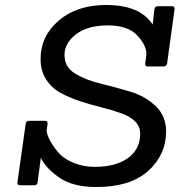

<svg xmlns="http://www.w3.org/2000/svg" viewBox="-20 -744 721 771"><path d="M117 0H61Q48 0 50 -12L83 -246Q85 -259 97 -259H160Q173 -259 171 -246L168 -225Q165 -207 183.5 -175Q202 -143 222.5 -123Q243 -103 279.5 -88.5Q316 -74 361 -74Q445 -74 494 -109.5Q543 -145 543 -207Q543 -263 464 -290Q428 -303 385.5 -313.5Q343 -324 300.5 -338Q258 -352 222.5 -371.5Q187 -391 165 -425.5Q143 -460 143 -507Q143 -599 216 -661.5Q289 -724 406 -724Q543 -724 593 -645L600 -707Q602 -719 614 -719H671Q682 -719 681 -707L651 -489Q648 -477 636 -477H573Q562 -477 563 -489L567 -517Q568 -522 568 -526Q568 -563 530.5 -602.5Q493 -642 412.5 -642Q332 -642 285.5 -606.5Q239 -571 239 -523Q239 -475 281 -449Q323 -423 383 -408.5Q443 -394 503 -376Q563 -358 605 -318Q647 -278 647 -216Q647 -123 575.5 -58Q504 7 366 7Q274 7 219.5 -30Q165 -67 144 -110L131 -12Q130 0 117 0Z"/></svg>

Font: Sanchez
Style: Italic
Weight: 400
Designer: Daniel Hernández
Foundry: LatinoType
Version: Version 1.001